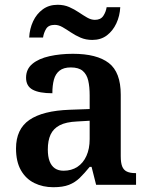

<svg xmlns="http://www.w3.org/2000/svg" viewBox="-20 -773 626 803"><path d="M203 10Q159 10 123.5 -7.5Q88 -25 67.5 -61Q47 -97 47 -152Q47 -233 103 -271.5Q159 -310 272 -314L355 -317V-374Q355 -410 349 -436Q343 -462 326 -476.5Q309 -491 276 -491Q246 -491 229 -477.5Q212 -464 205.5 -440Q199 -416 199 -383Q144 -383 116.5 -398Q89 -413 89 -448Q89 -484 115.5 -506Q142 -528 187 -538Q232 -548 285 -548Q385 -548 435 -509.5Q485 -471 485 -377V-120Q485 -92 491 -77Q497 -62 510.5 -55.5Q524 -49 546 -49H549V0H382L363 -75H355Q333 -48 313.5 -29Q294 -10 268.5 0Q243 10 203 10ZM246 -59Q279 -59 303.5 -75Q328 -91 341.5 -121Q355 -151 355 -191V-268L303 -265Q256 -263 229.5 -249Q203 -235 191.5 -210Q180 -185 180 -148Q180 -118 187.5 -98.5Q195 -79 209.5 -69Q224 -59 246 -59ZM366 -606Q339 -606 317 -615.5Q295 -625 276.5 -637.5Q258 -650 241.5 -659.5Q225 -669 209 -669Q183 -669 173 -652.5Q163 -636 160 -616H102Q104 -653 118.5 -684Q133 -715 159 -734Q185 -753 221 -753Q248 -753 269.5 -743.5Q291 -734 309.5 -721.5Q328 -709 344.5 -699.5Q361 -690 377 -690Q401 -690 412 -706.5Q423 -723 426 -743H483Q481 -706 466.5 -675Q452 -644 427 -625Q402 -606 366 -606Z"/></svg>

Font: Noto Serif Hebrew SemiBold
Style: Regular
Weight: 600
Version: Version 2.003